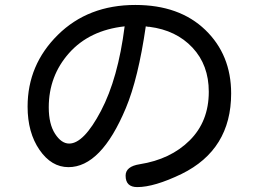

<svg xmlns="http://www.w3.org/2000/svg" viewBox="-20 -722 1040 771"><path d="M565.4 -616.2Q535.2 -407.2 485.4 -288.1Q435.5 -168.9 377.9 -109.9Q320.3 -50.8 254.9 -50.8Q186.5 -50.8 138.7 -120.1Q90.8 -189.5 90.8 -293.9Q90.8 -461.9 212.4 -582Q334 -702.1 523.4 -702.1Q700.2 -702.1 804.2 -602.1Q908.2 -502 908.2 -346.7Q908.2 -121.1 709 -23.4Q599.6 29.3 531.2 29.3Q484.4 29.3 484.4 -16.6Q484.4 -53.7 541 -62.5Q665 -82 741.7 -158.2Q818.4 -234.4 818.4 -353.5Q818.4 -460.9 752.9 -530.8Q687.5 -600.6 580.1 -614.3H575.2L565.4 -616.2ZM480.5 -616.2Q338.9 -600.6 257.3 -508.8Q175.8 -417 175.8 -291Q175.8 -223.6 201.2 -184.6Q226.6 -145.5 257.8 -145.5Q316.4 -145.5 385.3 -276.4Q454.1 -407.2 480.5 -616.2Z"/></svg>

Font: jf-openhuninn-1.0
Style: Regular
Weight: 400
Designer: [Kosugi Maru]
      Designed by Motoya company      

      [Varela Round]
      Joe Prince(Latin component); Avraham Co
Foundry: justfont CO.,LTD.
Version: 1.0